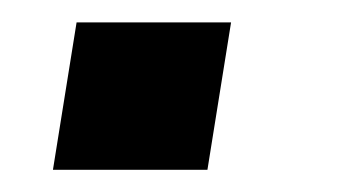

<svg xmlns="http://www.w3.org/2000/svg" viewBox="-20 -153 324 173"><path d="M166.9 0 188.2 -132.8H49L27.7 0Z"/></svg>

Font: Riot Sans 2.0
Style: Bold Italic
Weight: 600
Italic angle: -9.39999°
Designer: Rasmus Andersson
Foundry: rsms
Version: Version 3.006;hotconv 1.0.109;makeotfexe 2.5.65596